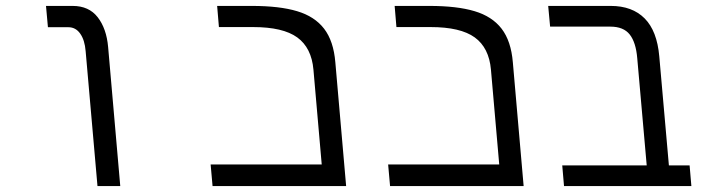

<svg xmlns="http://www.w3.org/2000/svg" viewBox="-20 -629 2440 649"><path d="M211 -537H142L135.5 -609H225.5Q280.5 -609 310.2 -570.8Q340 -532.5 345.5 -470L386.5 0H309.5L269.5 -456Q266.5 -493.5 251.2 -515.2Q236 -537 211 -537Z M692 -73H1067.5L1039.5 -393.5Q1033 -467.5 984.8 -502.5Q936.5 -537.5 835.5 -537.5H720L714 -609H831.5Q925 -609 984.2 -591.2Q1043.5 -573.5 1075.5 -532Q1107.5 -490.5 1113.5 -418.5L1150 0H698.5Z M1292 -73H1667.5L1639.5 -393.5Q1633 -467.5 1584.8 -502.5Q1536.5 -537.5 1435.5 -537.5H1320L1314 -609H1431.5Q1525 -609 1584.2 -591.2Q1643.5 -573.5 1675.5 -532Q1707.5 -490.5 1713.5 -418.5L1750 0H1298.5Z M2043 -539H1839.5L1833 -609H2044.5Q2117 -609 2159 -566.8Q2201 -524.5 2208.5 -438.5L2241 -70H2311L2317 0H1886.5L1880.5 -70H2166L2134 -432.5Q2129.5 -486 2108.5 -512.5Q2087.5 -539 2043 -539Z"/></svg>

Font: JuliaMono Light
Style: Italic
Weight: 300
Italic angle: -9°
Monospace: yes
Designer: cormullion
Foundry: corm
Version: Version 0.054; ttfautohint (v1.8.4)